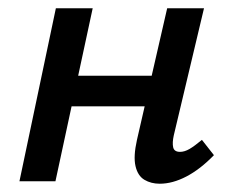

<svg xmlns="http://www.w3.org/2000/svg" viewBox="-20 -438 563 464"><path d="M366 6Q345 6 329 -3.5Q313 -13 307.5 -36.5Q302 -60 311 -100L384 -418H473L400 -111Q396 -93 398.5 -82Q401 -71 415 -71Q426 -71 438 -78Q450 -85 468 -100L497 -63Q464 -29 430.5 -11.5Q397 6 366 6ZM27 0 115 -418H204L114 0ZM105 -181 121 -255H394L378 -181Z"/></svg>

Font: Ysabeau Infant SemiBold
Style: Italic
Weight: 600
Italic angle: -12°
Designer: Christian Thalmann (Catharsis Fonts)
Version: Version 2.002; featfreeze: ss01,ss02,lnum